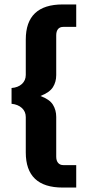

<svg xmlns="http://www.w3.org/2000/svg" viewBox="-20 -730 390 864"><path d="M96 -44V-203Q96 -228 78.5 -244Q61 -260 32 -263V-334Q61 -336 78.5 -352Q96 -368 96 -393V-552Q96 -710 262 -710H323V-609H265Q249 -609 241 -599Q233 -589 233 -571V-392Q233 -361 218 -337.5Q203 -314 162 -298Q203 -283 218 -259Q233 -235 233 -204V-25Q233 -7 241.5 3Q250 13 265 13H323V114H262Q96 114 96 -44Z"/></svg>

Font: Sarabun
Style: Bold
Weight: 700
Designer: Suppakit Chalermlarp | Katatrad Co.,Ltd.
Foundry: Cadson Demak Co.,Ltd.
Version: Version 1.000; ttfautohint (v1.6)